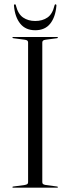

<svg xmlns="http://www.w3.org/2000/svg" viewBox="-20 -872 327 892"><path d="M176.5 -25.5Q176.5 -19.5 180.2 -16.8Q184 -14 192.5 -12.5L245 -5.5Q249 -5 249 -2.5Q249 -1.5 248.2 -0.8Q247.5 0 245.5 0H41.5Q39.5 0 38.5 -0.8Q37.5 -1.5 37.5 -2.5Q37.5 -5 42 -5.5L94.5 -12.5Q103 -14 106.8 -16.8Q110.5 -19.5 110.5 -25.5V-674.5Q110.5 -680.5 106.8 -683.5Q103 -686.5 94.5 -687.5L42 -694.5Q37.5 -695 37.5 -697.5Q37.5 -698.5 38.5 -699.2Q39.5 -700 41.5 -700H245.5Q247.5 -700 248.2 -699.2Q249 -698.5 249 -697.5Q249 -695 245 -694.5L192.5 -687.5Q184 -686.5 180.2 -683.5Q176.5 -680.5 176.5 -674.5ZM143.5 -774.5Q177.5 -774.5 200.8 -790.8Q224 -807 233 -846Q234 -850 235.2 -851Q236.5 -852 238 -852Q240 -852 241.2 -850.2Q242.5 -848.5 242 -844.5Q237.5 -792.5 213.2 -762Q189 -731.5 143.5 -731.5Q99 -731.5 74.2 -762Q49.5 -792.5 45 -844.5Q44.5 -848.5 45.8 -850.2Q47 -852 49 -852Q50.5 -852 52 -851Q53.5 -850 54 -846Q64 -806.5 87.5 -790.5Q111 -774.5 143.5 -774.5Z"/></svg>

Font: Fraunces 120pt Light
Style: Regular
Weight: 300
Version: Version 1.000;[b76b70a41]